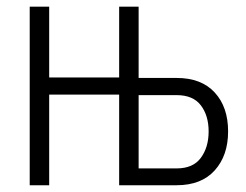

<svg xmlns="http://www.w3.org/2000/svg" viewBox="-20 -548 727 568"><path d="M390.1 -266.6V-49.8H502.4Q551.3 -49.8 574.2 -81.1Q597.2 -112.3 597.2 -159.2Q597.2 -206.1 574.2 -236.3Q551.3 -266.6 502.4 -266.6ZM125.5 -318.8H332.5V-528.3H390.1V-317.4H502.4Q575.7 -317.4 615.2 -274.4Q654.8 -231.4 654.8 -159.2Q654.8 -87.9 615.2 -43.9Q575.7 0 502.4 0H332.5V-268.1H125.5V0H67.9V-528.3H125.5Z"/></svg>

Font: RobotoCondensed-Light
Style: Light
Weight: 300
Designer: Google
Version: Version 1.200311; 2013